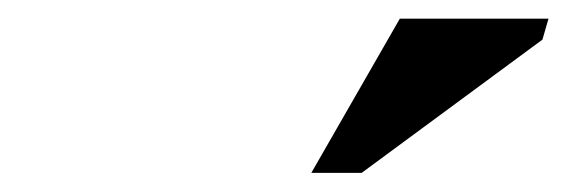

<svg xmlns="http://www.w3.org/2000/svg" viewBox="-20 -690 608 206"><path d="M314 -504.5 409 -670H568.5L562 -647.5L368 -504.5Z"/></svg>

Font: Newsreader 16pt ExtraBold
Style: Italic
Weight: 800
Italic angle: -17°
Designer: Hugues Gentile
Foundry: Production Type
Version: Version 1.003; ttfautohint (v1.8.3)